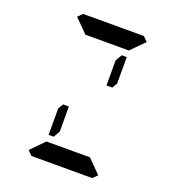

<svg xmlns="http://www.w3.org/2000/svg" viewBox="-172 -1135 1160 1270"><g transform="rotate(20 408.0 -500.0)"><path d="M527 -830H563V-644L542 -608H501V-784ZM163 -969 194 -1000H346H470H622L653 -969L561 -876H554H501H470H346H315H262H255ZM274 -392H315V-216L289 -170H253V-356ZM653 -31 622 0H470H346H194L163 -31L255 -124H561Z"/></g></svg>

Font: DSEG14 Classic Mini
Style: Bold
Weight: 700
Designer: Keshikan(Twitter:@keshinomi_88pro)
Version: Version 0.46